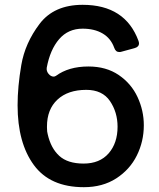

<svg xmlns="http://www.w3.org/2000/svg" viewBox="-20 -765 660 797"><path d="M577 -245Q577 -178 548 -119.5Q519 -61 462.5 -24.5Q406 12 328 12Q188 12 120.5 -80Q53 -172 53 -328Q53 -405 68.5 -495.5Q84 -586 144 -665.5Q204 -745 323 -745Q500 -745 555 -595Q557 -589 557 -585Q557 -570 538 -565L483 -550Q480 -549 475 -549Q460 -549 454 -567Q440 -606 406 -626Q372 -646 323 -646Q263 -646 225.5 -602.5Q188 -559 174 -484Q172 -470 181.5 -458.5Q191 -447 203 -447Q207 -447 212 -450Q265 -489 347 -489Q421 -489 473 -453.5Q525 -418 551 -362Q577 -306 577 -245ZM468 -239Q468 -299 436.5 -345.5Q405 -392 338 -392Q262 -392 218.5 -351.5Q175 -311 175 -240V-235Q175 -217 178 -208Q191 -150 226 -118Q261 -86 327 -86Q394 -86 431 -128.5Q468 -171 468 -239Z"/></svg>

Font: Shippori Gothic B2 Bold
Style: Regular
Weight: 700
Designer: FONTDASU
Foundry: FONTDASU / Google Inc. / but / Adobe
Version: Version 1.130